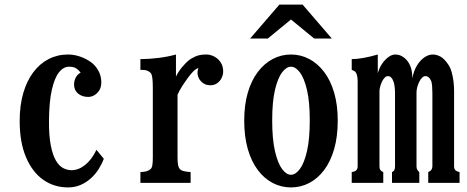

<svg xmlns="http://www.w3.org/2000/svg" viewBox="-20 -798 2040 838"><path d="M276.9 -560.1Q301.3 -560.1 324.5 -552.7Q347.7 -545.4 366.9 -533.4Q386.2 -521.5 397 -507.8Q410.6 -491.2 416.7 -472.7Q422.9 -454.1 421.9 -434.1Q421.4 -416.5 413.1 -403.3Q404.8 -390.1 392.1 -382.6Q379.4 -375 365.2 -375Q338.4 -375 320.8 -389.6Q303.2 -404.3 303.2 -429.2Q303.2 -444.8 310.5 -459.2Q317.9 -473.6 332 -481Q322.8 -493.2 312 -500Q301.3 -506.8 280.8 -506.8Q256.8 -506.8 237.3 -482.2Q217.8 -457.5 206.1 -405.3Q194.3 -353 193.8 -270Q193.4 -205.1 201.7 -163.1Q210 -121.1 223.9 -97.4Q237.8 -73.7 255.6 -64.5Q273.4 -55.2 292 -55.2Q323.7 -55.2 352.5 -78.9Q381.3 -102.5 400.9 -144L433.1 -105Q424.3 -81.5 410.2 -59.3Q396 -37.1 376.2 -19.3Q356.4 -1.5 331.5 9.3Q306.6 20 276.9 20Q215.8 20 168.2 -13.7Q120.6 -47.4 93.3 -112.3Q65.9 -177.2 65.9 -270Q65.9 -337.9 81.5 -391.6Q97.2 -445.3 125.5 -482.9Q153.8 -520.5 192.4 -540.3Q231 -560.1 276.9 -560.1Z M748 -463.9Q759.3 -486.8 774.7 -504.9Q790 -522.9 800.8 -532.2Q814.5 -543.5 833.3 -551.8Q852.1 -560.1 879.9 -560.1Q897.9 -560.1 915 -551.3Q932.1 -542.5 943.1 -525.9Q954.1 -509.3 954.1 -485.8Q954.1 -472.2 947.5 -458.3Q940.9 -444.3 928.2 -435.1Q915.5 -425.8 897.9 -425.8Q878.4 -425.8 864 -437Q849.6 -448.2 844.2 -465.6Q838.9 -482.9 846.2 -501Q834 -497.6 822.5 -485.4Q811 -473.1 799.8 -458Q789.6 -444.3 776.9 -424.8Q764.2 -405.3 754.9 -384.8V-110.8Q754.9 -92.8 756.8 -80.1Q758.8 -67.4 765.1 -60.1Q770.5 -53.7 783.4 -50.8Q796.4 -47.9 812 -46.9V0H592.8V-46.9Q610.4 -47.9 619.6 -50.5Q628.9 -53.2 637.2 -60.1Q643.1 -65.4 645 -77.6Q647 -89.8 647 -110.8V-412.1Q647 -423.3 646.5 -437.3Q646 -451.2 644 -463.1Q642.1 -475.1 637.2 -480Q630.4 -486.8 621.6 -490Q612.8 -493.2 592.8 -493.2V-540Q630.4 -540 671.6 -545.2Q712.9 -550.3 748 -560.1Z M1199.2 -777.8H1300.8L1428.2 -629.9H1351.1L1250 -712.9L1148.9 -629.9H1071.8ZM1250 -560.1Q1292.5 -560.1 1329.6 -540.5Q1366.7 -521 1394.8 -483.9Q1422.9 -446.8 1438.5 -393.3Q1454.1 -339.8 1454.1 -272Q1454.1 -201.7 1438.5 -147.5Q1422.9 -93.3 1394.8 -55.9Q1366.7 -18.6 1329.6 0.7Q1292.5 20 1250 20Q1207.5 20 1170.4 0.7Q1133.3 -18.6 1105.2 -55.9Q1077.1 -93.3 1061.5 -147.5Q1045.9 -201.7 1045.9 -272Q1045.9 -339.8 1061.5 -393.3Q1077.1 -446.8 1105.2 -483.9Q1133.3 -521 1170.4 -540.5Q1207.5 -560.1 1250 -560.1ZM1250 -506.8Q1230 -506.8 1211.2 -482.2Q1192.4 -457.5 1180.2 -405.8Q1168 -354 1168 -272.9Q1168 -190.4 1180.2 -137.9Q1192.4 -85.4 1211.2 -60.3Q1230 -35.2 1250 -35.2Q1270 -35.2 1288.8 -60.3Q1307.6 -85.4 1319.8 -137.9Q1332 -190.4 1332 -272.9Q1332 -354 1319.8 -405.8Q1307.6 -457.5 1288.8 -482.2Q1270 -506.8 1250 -506.8Z M1628.9 -478Q1634.8 -500.5 1647.2 -519Q1659.7 -537.6 1675 -548.8Q1690.4 -560.1 1705.1 -560.1Q1720.2 -560.1 1732.7 -553.5Q1745.1 -546.9 1752.9 -538.1Q1765.6 -524.4 1772.5 -505.6Q1779.3 -486.8 1779.8 -456.1Q1785.6 -488.8 1799.8 -512Q1814 -535.2 1832.3 -547.6Q1850.6 -560.1 1868.2 -560.1Q1886.2 -560.1 1902.8 -550.8Q1919.4 -541.5 1936 -517.1Q1945.3 -503.9 1950.9 -484.6Q1956.5 -465.3 1959.2 -443.8Q1961.9 -422.4 1961.9 -401.9V-71.8Q1961.9 -61 1967.8 -55.2Q1971.2 -51.8 1975.6 -50Q1980 -48.3 1985.8 -46.9V0H1849.1V-46.9Q1859.9 -51.8 1862.8 -57.1Q1864.7 -60.1 1866 -63.7Q1867.2 -67.4 1867.2 -71.8V-391.1Q1867.2 -406.7 1866 -423.1Q1864.7 -439.5 1860.8 -446.8Q1857.4 -455.1 1851.1 -460.4Q1844.7 -465.8 1836.9 -465.8Q1829.1 -465.8 1822 -458.7Q1814.9 -451.7 1809.6 -440.4Q1804.2 -429.2 1801 -417.2Q1797.9 -405.3 1797.9 -395V-71.8Q1797.9 -64 1800.8 -58.1Q1804.2 -51.3 1810.1 -46.9V0H1690.9V-46.9Q1698.2 -49.8 1701.2 -56.2Q1704.1 -62 1704.1 -71.8V-394Q1704.1 -403.8 1702.4 -419.2Q1700.7 -434.6 1696.8 -443.8Q1688.5 -465.8 1672.9 -465.8Q1665.5 -465.8 1658.7 -458.7Q1651.9 -451.7 1647 -441.2Q1642.1 -430.7 1639.2 -419.4Q1636.2 -408.2 1636.2 -399.9V-71.8Q1636.2 -61.5 1640.1 -56.2Q1644.5 -49.8 1652.8 -46.9V0H1515.1V-46.9Q1522.5 -48.3 1527.1 -50Q1531.7 -51.8 1535.2 -55.2Q1541 -61 1541 -71.8V-441.9Q1541 -455.6 1539.1 -465.3Q1537.1 -475.1 1534.2 -480Q1530.8 -485.4 1525.9 -488.3Q1521 -491.2 1515.1 -493.2V-540Q1559.1 -540 1628.9 -560.1Z"/></svg>

Font: BIZ UDMincho
Style: Bold
Weight: 700
Monospace: yes
Designer: TypeBank Co., Ltd.
Foundry: Morisawa Inc.
Version: Version 1.06